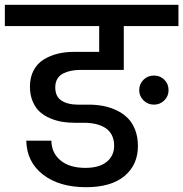

<svg xmlns="http://www.w3.org/2000/svg" viewBox="-44 -760 760 796"><path d="M533.2 -386.2Q533.2 -411.6 550.8 -429.2Q568.4 -446.8 594.2 -446.8Q620.1 -446.8 637.5 -429.4Q654.8 -412.1 654.8 -386.2Q654.8 -361.3 637.2 -343.8Q619.6 -326.2 594.2 -326.2Q568.8 -326.2 551 -343.8Q533.2 -361.3 533.2 -386.2ZM-23.9 -651.9V-740.2H695.8V-651.9H469.2V-470.2H290Q270 -470.2 252.9 -467Q235.8 -463.9 219.7 -456.3Q203.6 -448.7 194.3 -433.8Q185.1 -418.9 185.1 -397.9Q185.1 -359.9 210.9 -343Q236.8 -326.2 277.8 -326.2H323.2Q355 -326.2 383.5 -320.8Q412.1 -315.4 439 -302.7Q465.8 -290 485.1 -271Q504.4 -252 516.1 -222.2Q527.8 -192.4 527.8 -154.8Q527.8 -76.7 472.2 -30.3Q416.5 16.1 313 16.1Q201.7 16.1 134.3 -36.1Q66.9 -88.4 64.9 -176.8H168.9Q169.9 -125.5 207.3 -94.7Q244.6 -64 310.1 -64Q367.7 -64 398.4 -89.1Q429.2 -114.3 429.2 -155.8Q429.2 -181.6 419.2 -200.7Q409.2 -219.7 391.4 -230.5Q373.5 -241.2 351.8 -246.1Q330.1 -251 304.2 -251H265.1Q238.8 -251 214.4 -254.9Q189.9 -258.8 164.8 -269.3Q139.6 -279.8 121.3 -296.1Q103 -312.5 91.6 -339.4Q80.1 -366.2 80.1 -400.9Q80.1 -439 95 -467.5Q109.9 -496.1 136 -512.5Q162.1 -528.8 193.6 -536.9Q225.1 -544.9 261.2 -544.9H367.2V-651.9Z"/></svg>

Font: SVN-Poppins Medium
Style: Regular
Weight: 500
Designer: Ninad Kale (Devanagari), Jonny Pinhorn (Latin)
Foundry: Indian Type Foundry
Version: Version 3.002 2017